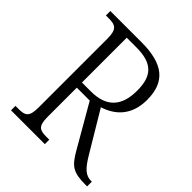

<svg xmlns="http://www.w3.org/2000/svg" viewBox="-195 -845 976 976"><g transform="rotate(45 293.0 -357.0)"><path d="M39 0H282V-32H260C214 -32 194 -41 194 -108V-318H287L418 -91C460 -18 485 0 576 0H586V-34H580C541 -34 516 -59 482 -115L351 -334C424 -357 491 -411 491 -527C491 -655 421 -714 263 -714H39V-682H62C106 -682 128 -672 128 -605V-108C128 -41 107 -32 62 -32H39ZM258 -355H194V-677H264C382 -677 422 -626 422 -524C422 -414 371 -355 258 -355Z"/></g></svg>

Font: Noto Serif Devanagari SemiCondensed Light
Style: Regular
Weight: 300
Width: 4
Designer: Universal Thirst, Indian Type Foundry and the Monotype Design Team
Foundry: Monotype Imaging Inc.
Version: Version 2.004